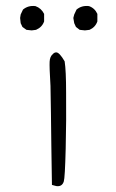

<svg xmlns="http://www.w3.org/2000/svg" viewBox="-20 -628 390 648"><path d="M158.2 -445.3Q163.1 -451.2 169.9 -451.2Q180.7 -451.2 198.2 -420.9Q203.1 -389.6 203.1 -314.5Q204.1 -224.6 201.7 -126Q199.2 -27.3 195.3 -15.6Q189.5 2.9 169.9 0L155.3 -3.9L153.3 -133.8Q153.3 -172.9 151.9 -247.6Q150.4 -322.3 150.4 -337.9Q146.5 -402.3 147.5 -419.9Q148.4 -437.5 158.2 -445.3ZM55.7 -537.1 49.8 -549.8 47.9 -567.4 49.8 -579.1 57.6 -595.7Q75.2 -610.4 99.6 -607.4Q119.1 -600.6 128.9 -581.1V-555.7Q122.1 -536.1 101.6 -527.3L86.9 -525.4L69.3 -527.3ZM236.3 -537.1 230.5 -549.8 227.5 -567.4 230.5 -579.1 238.3 -595.7Q255.9 -610.4 280.3 -607.4Q299.8 -600.6 308.6 -581.1V-555.7Q301.8 -536.1 282.2 -527.3L266.6 -525.4L249 -527.3Z"/></svg>

Font: JasonHandwriting1
Style: Regular
Weight: 400
Version: Version 1.48.20